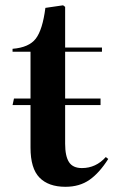

<svg xmlns="http://www.w3.org/2000/svg" viewBox="-20 -697 433 731"><path d="M229 14.2Q164.6 14.2 130.4 -20.8Q96.2 -55.7 96.2 -134.8V-296.9H27.8L33.2 -321.8H96.2V-500H27.8V-511.2Q90.3 -516.1 116.2 -549.8Q142.1 -583.5 152.8 -667L220.2 -676.8L228 -670.9V-516.1H368.2V-500H228V-321.8H362.8V-296.9H228V-149.9Q228 -102.5 242.7 -79.8Q257.3 -57.1 292 -57.1Q345.2 -57.1 382.8 -99.1L392.1 -91.8Q358.4 -38.6 320.6 -12.2Q282.7 14.2 229 14.2Z"/></svg>

Font: Display Semibold
Style: Regular
Weight: 600
Designer: Latin by Veronika Burian and Jose Scaglione. Greek by Irene Vlachou. Cyrillic by Vera Evstafieva.
Foundry: TypeTogether
Version: Version 3.002